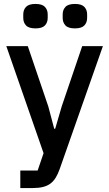

<svg xmlns="http://www.w3.org/2000/svg" viewBox="-20 -754 554 974"><path d="M397 -520H502L283 103Q274 129 262.5 147.5Q251 166 235.5 177.5Q220 189 198 194.5Q176 200 146 200H83V111H171L201 23L12 -520H121L225 -214L255 -101H260L293 -214ZM160 -610Q126 -610 112 -625Q98 -640 98 -663V-681Q98 -704 112 -719Q126 -734 160 -734Q194 -734 208 -719Q222 -704 222 -681V-663Q222 -640 208 -625Q194 -610 160 -610ZM360 -610Q326 -610 312 -625Q298 -640 298 -663V-681Q298 -704 312 -719Q326 -734 360 -734Q394 -734 408 -719Q422 -704 422 -681V-663Q422 -640 408 -625Q394 -610 360 -610Z"/></svg>

Font: IBM Plex Sans Hebrew Medium
Style: Regular
Weight: 500
Designer: Mike Abbink, Paul van der Laan, Pieter van Rosmalen, Yanek Iontef
Foundry: Bold Monday
Version: Version 1.2